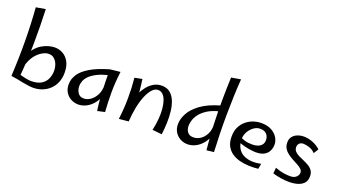

<svg xmlns="http://www.w3.org/2000/svg" viewBox="-65 -1388 3519 1989"><g transform="rotate(20 1694.5 -393.5)"><path d="M331 11Q311 11 278 6.5Q245 2 212.5 -4Q180 -10 161 -15L112 -89Q133 -80 167 -70Q201 -60 234.5 -53.5Q268 -47 286 -47Q362 -47 404 -74.5Q446 -102 462.5 -144Q479 -186 479 -228Q479 -247 474 -272Q469 -297 456 -320.5Q443 -344 421.5 -359.5Q400 -375 367 -375Q341 -375 306.5 -358Q272 -341 239 -305Q206 -269 183 -212Q160 -155 156 -75L122 -113Q122 -197 141.5 -256.5Q161 -316 193.5 -355.5Q226 -395 264 -417.5Q302 -440 339 -449.5Q376 -459 405 -459Q453 -459 494.5 -436Q536 -413 562 -366Q588 -319 588 -246Q588 -187 568.5 -139.5Q549 -92 513.5 -58.5Q478 -25 431.5 -7Q385 11 331 11ZM161 -15 81 -28Q92 -222 90.5 -412Q89 -602 75 -782L179 -800Q187 -612 184.5 -417.5Q182 -223 161 -15Z M831 14Q788 14 750.5 -6Q713 -26 690.5 -62.5Q668 -99 668 -150Q668 -207 701.5 -259.5Q735 -312 812 -358Q889 -404 1017 -441L1041 -383Q956 -364 903.5 -337Q851 -310 823.5 -280.5Q796 -251 786.5 -222.5Q777 -194 777 -172Q777 -129 798.5 -96.5Q820 -64 863 -64Q902 -64 938 -89.5Q974 -115 997.5 -161Q1021 -207 1020 -270L1078 -319Q1072 -230 1048.5 -167Q1025 -104 989.5 -64Q954 -24 913 -5Q872 14 831 14ZM1040 10Q1033 -31 1028 -87Q1023 -143 1020.5 -201.5Q1018 -260 1017 -312Q1016 -364 1016 -399Q1016 -434 1017 -441L1129 -453Q1114 -334 1113.5 -226.5Q1113 -119 1121 -8Z M1751 8 1646 -3Q1661 -71 1666 -132Q1671 -193 1666 -244Q1661 -295 1647.5 -332.5Q1634 -370 1612 -390.5Q1590 -411 1560 -411Q1525 -411 1495 -377.5Q1465 -344 1441.5 -286.5Q1418 -229 1403.5 -155Q1389 -81 1384 0L1324 -125Q1327 -162 1339.5 -207.5Q1352 -253 1373 -298.5Q1394 -344 1424 -382Q1454 -420 1493.5 -443Q1533 -466 1582 -466Q1638 -466 1674 -436.5Q1710 -407 1730 -357.5Q1750 -308 1757 -246.5Q1764 -185 1761.5 -119Q1759 -53 1751 8ZM1384 0 1279 10Q1294 -103 1295 -219Q1296 -335 1285 -446L1367 -462Q1377 -396 1382 -337.5Q1387 -279 1388.5 -225Q1390 -171 1388.5 -115.5Q1387 -60 1384 0Z M2323 -4 2243 5Q2229 -134 2223.5 -268.5Q2218 -403 2219 -534Q2220 -665 2225 -790L2329 -808Q2322 -718 2318.5 -617.5Q2315 -517 2314 -412.5Q2313 -308 2315.5 -204.5Q2318 -101 2323 -4ZM2036 14Q1993 14 1955.5 -6Q1918 -26 1895.5 -62.5Q1873 -99 1873 -150Q1873 -207 1906.5 -269.5Q1940 -332 2017 -388Q2094 -444 2222 -481L2246 -423Q2161 -404 2108.5 -371Q2056 -338 2028.5 -300.5Q2001 -263 1991.5 -228.5Q1982 -194 1982 -172Q1982 -129 2003.5 -101.5Q2025 -74 2068 -74Q2107 -74 2143 -96.5Q2179 -119 2202.5 -163Q2226 -207 2225 -270L2283 -319Q2277 -230 2253.5 -167Q2230 -104 2194.5 -64Q2159 -24 2118 -5Q2077 14 2036 14Z M2813 2Q2759 8 2705 5.5Q2651 3 2603 -10Q2555 -23 2518 -49.5Q2481 -76 2460 -117.5Q2439 -159 2439 -219Q2439 -279 2460.5 -323Q2482 -367 2517.5 -396.5Q2553 -426 2596.5 -440.5Q2640 -455 2684 -455Q2751 -455 2796.5 -429.5Q2842 -404 2864.5 -366Q2887 -328 2886 -288Q2886 -255 2871.5 -223Q2857 -191 2823 -170.5Q2789 -150 2729 -150Q2708 -150 2677.5 -154Q2647 -158 2614.5 -165.5Q2582 -173 2553.5 -183.5Q2525 -194 2508 -207L2532 -246Q2551 -234 2584.5 -223.5Q2618 -213 2668 -213Q2699 -213 2726 -222Q2753 -231 2770 -251.5Q2787 -272 2787 -306Q2787 -325 2778.5 -345.5Q2770 -366 2749 -380.5Q2728 -395 2689 -395Q2654 -395 2621 -371Q2588 -347 2567 -310Q2546 -273 2546 -232Q2546 -171 2569 -131Q2592 -91 2631.5 -71Q2671 -51 2720.5 -48Q2770 -45 2824 -57Z M3157 21Q3111 21 3063 13Q3015 5 2976 -7L2982 -71Q3006 -62 3031 -55Q3056 -48 3085 -43.5Q3114 -39 3147 -39Q3181 -39 3201 -50.5Q3221 -62 3229.5 -78.5Q3238 -95 3238 -108Q3238 -131 3221 -147.5Q3204 -164 3177 -178.5Q3150 -193 3120 -209Q3090 -225 3063 -245Q3036 -265 3019 -292.5Q3002 -320 3002 -359Q3002 -397 3022 -422.5Q3042 -448 3074.5 -461Q3107 -474 3146 -474Q3193 -474 3243 -454.5Q3293 -435 3330 -400L3297 -347Q3269 -377 3232 -389.5Q3195 -402 3165 -402Q3136 -402 3120.5 -385.5Q3105 -369 3105 -345Q3105 -317 3122.5 -298Q3140 -279 3167 -266Q3194 -253 3224.5 -240Q3255 -227 3282 -211Q3309 -195 3326.5 -170.5Q3344 -146 3344 -108Q3344 -59 3318 -31Q3292 -3 3249.5 9Q3207 21 3157 21Z"/></g></svg>

Font: Marhey Light Light
Style: Regular
Weight: 300
Version: Version 1.000